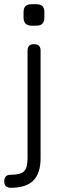

<svg xmlns="http://www.w3.org/2000/svg" viewBox="-34 -693 310 913"><path d="M116 -571Q78 -571 78 -610V-636Q78 -673 116 -673H140Q177 -673 177 -636V-610Q177 -571 140 -571ZM18 138Q64 138 80.5 121.5Q97 105 97 59V-452Q97 -483 128 -483Q159 -483 159 -452V59Q159 131 124.5 165.5Q90 200 18 200Q-14 200 -14 169Q-14 138 18 138Z"/></svg>

Font: Jura Medium
Style: Regular
Weight: 500
Designer: Daniel Johnson, Alexei Vanyashin
Foundry: Daniel Johnson
Version: Version 5.103